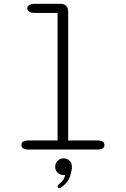

<svg xmlns="http://www.w3.org/2000/svg" viewBox="-20 -782 659 1004"><path d="M130 0Q110.5 0 101.2 -6.2Q92 -12.5 92 -23.5Q92 -35.5 101.2 -41.5Q110.5 -47.5 130 -47.5H281V-714.5H164Q143.5 -714.5 133 -720.5Q122.5 -726.5 122.5 -738Q122.5 -749 133 -755.5Q143.5 -762 164 -762H295.5Q315.5 -762 326 -751.5Q336.5 -741 336.5 -720.5V-47.5H488Q507.5 -47.5 516.8 -41.5Q526 -35.5 526 -23.5Q526 -12.5 516.8 -6.2Q507.5 0 488 0ZM312.5 46Q330 46 343 57.8Q356 69.5 356 90Q356 109 347 138.2Q338 167.5 309 191.5Q303.5 196.5 298.5 199Q293.5 201.5 289.5 201.5Q285.5 201.5 283.2 198.5Q281 195.5 281 194Q281 190 285 185Q289 180 296 174.5Q306.5 166.5 312.5 155.5Q318.5 144.5 321 133Q319.5 133.5 316.8 133.5Q314 133.5 312.5 133.5Q294 133.5 281.2 121Q268.5 108.5 268.5 90Q268.5 72 281.2 59Q294 46 312.5 46Z"/></svg>

Font: Sono Monospace Light
Style: Regular
Weight: 300
Version: Version 2.112